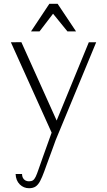

<svg xmlns="http://www.w3.org/2000/svg" viewBox="-20 -718 566 1015"><path d="M133.5 277Q105 277 84.5 256.8Q64 236.5 62.5 202H96.5Q96.5 213.5 101 222.2Q105.5 231 114 235.8Q122.5 240.5 133 240.5Q146.5 240.5 154.2 235.2Q162 230 168.8 216Q175.5 202 184.2 176Q193 150 208 108.5L257.5 -29.5L258.5 -4.5L37.5 -494.5L93 -495L285 -68.5H274.5L449.5 -494.5H488.5L274 23.5Q268 40 262 56.8Q256 73.5 249.8 90.2Q243.5 107 237.5 123.5Q231.5 140 225.5 156.2Q219.5 172.5 214 188Q202.5 219.5 192.2 239Q182 258.5 168.5 267.8Q155 277 133.5 277ZM144 -552 241 -698H284.5L382 -552H336.5L260.5 -645.5L189 -552Z"/></svg>

Font: Russolo 10pt ExtraLight
Style: Regular
Weight: 200
Designer: Micah Stupak-Hahn
Version: Version 1.000